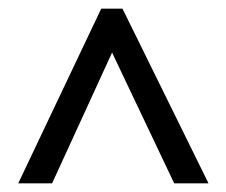

<svg xmlns="http://www.w3.org/2000/svg" viewBox="-20 -735 521 442"><path d="M22 -313H100L238 -614L381 -313H460L262 -715H213Z"/></svg>

Font: Noto Sans Gujarati Condensed
Style: Regular
Weight: 400
Width: 3
Designer: Jelle Bosma - Monotype Design Team, Universal Thirst
Foundry: Monotype Imaging Inc.
Version: Version 2.106